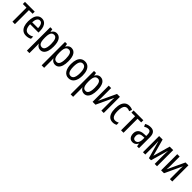

<svg xmlns="http://www.w3.org/2000/svg" viewBox="501 -2408 4510 4510"><g transform="rotate(45 2755.5 -153.5)"><path d="M337 -466H216V0H134V-466H13V-537H337Z M572 -546Q629 -546 668 -515Q707 -484 727 -430Q747 -376 747 -308V-252H470Q472 -157 504 -109Q536 -61 598 -61Q633 -61 663.5 -70Q694 -79 726 -98V-24Q695 -7 662.5 1.5Q630 10 590 10Q522 10 476.5 -25Q431 -60 409 -121.5Q387 -183 387 -265Q387 -355 408.5 -417.5Q430 -480 471.5 -513Q513 -546 572 -546ZM572 -478Q527 -478 501.5 -438Q476 -398 471 -318H667Q667 -363 656.5 -399Q646 -435 625.5 -456.5Q605 -478 572 -478Z M1064 -547Q1145 -547 1189 -477.5Q1233 -408 1233 -269Q1233 -180 1213.5 -117.5Q1194 -55 1157 -22.5Q1120 10 1067 10Q1038 10 1013.5 0Q989 -10 970 -28Q951 -46 938 -71H934Q936 -51 937 -30.5Q938 -10 938 6V240H855V-537H922L934 -464H938Q953 -491 971.5 -509.5Q990 -528 1013 -537.5Q1036 -547 1064 -547ZM1046 -476Q1008 -476 984.5 -455.5Q961 -435 949.5 -392.5Q938 -350 938 -285V-266Q938 -197 949 -151.5Q960 -106 984 -84Q1008 -62 1047 -62Q1082 -62 1104 -85.5Q1126 -109 1137 -155.5Q1148 -202 1148 -269Q1148 -369 1124 -422.5Q1100 -476 1046 -476Z M1553 -547Q1634 -547 1678 -477.5Q1722 -408 1722 -269Q1722 -180 1702.5 -117.5Q1683 -55 1646 -22.5Q1609 10 1556 10Q1527 10 1502.5 0Q1478 -10 1459 -28Q1440 -46 1427 -71H1423Q1425 -51 1426 -30.5Q1427 -10 1427 6V240H1344V-537H1411L1423 -464H1427Q1442 -491 1460.5 -509.5Q1479 -528 1502 -537.5Q1525 -547 1553 -547ZM1535 -476Q1497 -476 1473.5 -455.5Q1450 -435 1438.5 -392.5Q1427 -350 1427 -285V-266Q1427 -197 1438 -151.5Q1449 -106 1473 -84Q1497 -62 1536 -62Q1571 -62 1593 -85.5Q1615 -109 1626 -155.5Q1637 -202 1637 -269Q1637 -369 1613 -422.5Q1589 -476 1535 -476Z M2196 -269Q2196 -205 2183.5 -154Q2171 -103 2146.5 -66Q2122 -29 2085.5 -9.5Q2049 10 2000 10Q1955 10 1919 -9.5Q1883 -29 1858.5 -65.5Q1834 -102 1821 -153.5Q1808 -205 1808 -269Q1808 -358 1830 -420Q1852 -482 1895.5 -514.5Q1939 -547 2003 -547Q2063 -547 2106 -515Q2149 -483 2172.5 -421.5Q2196 -360 2196 -269ZM1893 -269Q1893 -202 1904.5 -155.5Q1916 -109 1940.5 -85.5Q1965 -62 2002 -62Q2040 -62 2064 -85.5Q2088 -109 2100 -155.5Q2112 -202 2112 -269Q2112 -337 2100 -382.5Q2088 -428 2064 -451.5Q2040 -475 2002 -475Q1945 -475 1919 -422.5Q1893 -370 1893 -269Z M2516 -547Q2597 -547 2641 -477.5Q2685 -408 2685 -269Q2685 -180 2665.5 -117.5Q2646 -55 2609 -22.5Q2572 10 2519 10Q2490 10 2465.5 0Q2441 -10 2422 -28Q2403 -46 2390 -71H2386Q2388 -51 2389 -30.5Q2390 -10 2390 6V240H2307V-537H2374L2386 -464H2390Q2405 -491 2423.5 -509.5Q2442 -528 2465 -537.5Q2488 -547 2516 -547ZM2498 -476Q2460 -476 2436.5 -455.5Q2413 -435 2401.5 -392.5Q2390 -350 2390 -285V-266Q2390 -197 2401 -151.5Q2412 -106 2436 -84Q2460 -62 2499 -62Q2534 -62 2556 -85.5Q2578 -109 2589 -155.5Q2600 -202 2600 -269Q2600 -369 2576 -422.5Q2552 -476 2498 -476Z M2876 -229Q2876 -215 2875.5 -200Q2875 -185 2874 -169.5Q2873 -154 2872 -138Q2871 -122 2870 -107L3071 -537H3167V0H3088V-300Q3088 -319 3088.5 -342Q3089 -365 3090 -387.5Q3091 -410 3092 -429L2892 0H2796V-537H2876Z M3470 10Q3409 10 3366.5 -20Q3324 -50 3301.5 -111.5Q3279 -173 3279 -265Q3279 -356 3301.5 -419Q3324 -482 3368 -514.5Q3412 -547 3473 -547Q3507 -547 3535.5 -540Q3564 -533 3585 -521L3560 -452Q3539 -461 3518 -467Q3497 -473 3477 -473Q3440 -473 3414.5 -450Q3389 -427 3376.5 -380.5Q3364 -334 3364 -266Q3364 -199 3377 -153.5Q3390 -108 3414.5 -85Q3439 -62 3476 -62Q3504 -62 3529 -69.5Q3554 -77 3578 -89V-18Q3556 -5 3527.5 2.5Q3499 10 3470 10Z M3945 -466H3824V0H3742V-466H3621V-537H3945Z M4186 -546Q4265 -546 4301 -499.5Q4337 -453 4337 -363V0H4274L4261 -75H4258Q4242 -46 4223 -27.5Q4204 -9 4180 0.5Q4156 10 4124 10Q4082 10 4053 -11Q4024 -32 4009 -68Q3994 -104 3994 -150Q3994 -230 4043 -273.5Q4092 -317 4187 -321L4254 -324V-359Q4254 -422 4234.5 -450Q4215 -478 4175 -478Q4147 -478 4120 -469Q4093 -460 4063 -443L4037 -505Q4069 -525 4106.5 -535.5Q4144 -546 4186 -546ZM4200 -262Q4136 -259 4107.5 -231Q4079 -203 4079 -151Q4079 -103 4098 -80Q4117 -57 4149 -57Q4197 -57 4225.5 -97.5Q4254 -138 4254 -213V-265Z M4937 -537V0H4859V-306Q4859 -329 4860.5 -361.5Q4862 -394 4864 -432H4861L4737 0H4667L4545 -432H4541Q4543 -398 4545 -364.5Q4547 -331 4547 -307V0H4470V-537H4586L4702 -113L4821 -537Z M5152 -229Q5152 -215 5151.5 -200Q5151 -185 5150 -169.5Q5149 -154 5148 -138Q5147 -122 5146 -107L5347 -537H5443V0H5364V-300Q5364 -319 5364.5 -342Q5365 -365 5366 -387.5Q5367 -410 5368 -429L5168 0H5072V-537H5152Z"/></g></svg>

Font: Noto Sans Display Condensed
Style: Regular
Weight: 400
Width: 3
Designer: Monotype Design Team
Foundry: Monotype Imaging Inc.
Version: Version 2.003